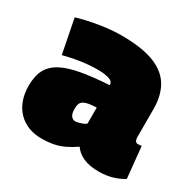

<svg xmlns="http://www.w3.org/2000/svg" viewBox="-130 -698 856 846"><g transform="rotate(30 298.0 -275.0)"><path d="M14 -164Q14 -214 31.5 -246.5Q49 -279 86 -298.5Q123 -318 181.5 -328.5Q240 -339 322 -344V-346Q322 -363 300.5 -370Q279 -377 241 -377Q219 -377 191 -374.5Q163 -372 133 -366.5Q103 -361 73 -353L39 -526Q86 -540 146 -550Q206 -560 258 -560Q362 -560 424 -536Q486 -512 514 -465Q542 -418 542 -349V-212Q542 -193 547 -187Q552 -181 558 -181Q563 -181 568.5 -181.5Q574 -182 578 -183L594 -24Q571 -9 539.5 0.5Q508 10 469 10Q423 10 392 -3.5Q361 -17 343 -43Q317 -25 292 -13Q267 -1 239.5 4.5Q212 10 177 10Q141 10 111 -2Q81 -14 59 -37Q37 -60 25.5 -92Q14 -124 14 -164ZM240 -177Q240 -152 248.5 -141Q257 -130 270 -130Q276 -130 286 -132.5Q296 -135 306.5 -139Q317 -143 322 -149V-230Q297 -229 281 -226Q265 -223 256 -217Q247 -211 243.5 -201.5Q240 -192 240 -177Z"/></g></svg>

Font: Georama Black
Style: Regular
Weight: 900
Designer: Jean-Baptiste Levee
Foundry: Production Type
Version: Version 1.001